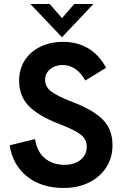

<svg xmlns="http://www.w3.org/2000/svg" viewBox="-20 -921 615 954"><path d="M28 -199 154 -230Q164 -167 203 -134.5Q242 -102 302 -102Q349 -102 380 -126.5Q411 -151 411 -192Q411 -230 379.5 -253.5Q348 -277 274 -305Q171 -345 123 -394.5Q75 -444 75 -521Q75 -577 102.5 -620.5Q130 -664 180 -688.5Q230 -713 295 -713Q365 -713 419.5 -680Q474 -647 507 -584L404 -521Q360 -598 291 -598Q254 -598 229 -577Q204 -556 204 -524Q204 -490 234.5 -466.5Q265 -443 341 -414Q443 -375 491 -326.5Q539 -278 539 -200Q539 -138 508.5 -90Q478 -42 423 -14.5Q368 13 297 13Q186 13 114.5 -44Q43 -101 28 -199ZM131 -901H227L288 -831L349 -901H444L288 -736Z"/></svg>

Font: Hanken Grotesk
Style: Bold
Weight: 700
Designer: Alfredo Marco Pradil
Foundry: Hanken Design Co.
Version: Version 3.014